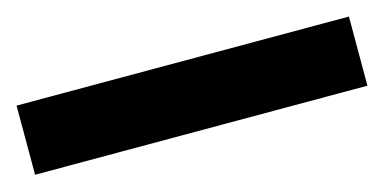

<svg xmlns="http://www.w3.org/2000/svg" viewBox="-29 -87 559 279"><g transform="rotate(-15 250.0 52.0)"><path d="M0 0H500V104H0Z"/></g></svg>

Font: Idrija
Style: Regular
Weight: 800
Designer: Julieta Ulanovsky
Foundry: Julieta Ulanovsky
Version: Version 7.200